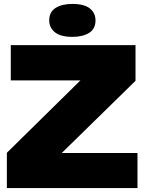

<svg xmlns="http://www.w3.org/2000/svg" viewBox="-20 -959 739 979"><path d="M15 0V-180L390 -549H35V-729H671V-547L295 -179H681V0ZM349 -771Q289 -771 260 -794.5Q231 -818 231 -855Q231 -898 263.5 -918.5Q296 -939 349 -939Q409 -939 438 -916Q467 -893 467 -855Q467 -812 434.5 -791.5Q402 -771 349 -771Z"/></svg>

Font: Mona Sans Expanded Black
Style: Regular
Weight: 900
Width: 7
Designer: Deni Anggara
Foundry: GitHub
Version: Version 2.000